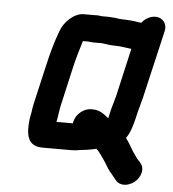

<svg xmlns="http://www.w3.org/2000/svg" viewBox="-54 -722 785 872"><g transform="rotate(5 338.5 -285.5)"><path d="M226 -232 266 -408C276 -452 287 -488 299 -527C299 -529 300 -531 301 -533H320C323 -534 325 -534 326 -533C335 -532 343 -531 351 -531H387C407 -529 422 -525 444 -525C472 -525 497 -520 523 -517L473 -298C468 -277 459 -251 455 -234L446 -194C440 -199 433 -204 424 -211C408 -222 391 -228 374 -228H365C332 -228 298 -200 290 -167C289 -164 288 -160 288 -157H213C219 -182 220 -205 226 -232ZM570 -204 577 -234C581 -252 590 -279 595 -301L667 -611C675 -644 652 -672 620 -672C595 -672 571 -657 558 -639C555 -640 551 -640 548 -640C525 -644 497 -647 472 -647C454 -647 440 -652 420 -652C412 -653 404 -653 396 -653H376C367 -655 357 -656 345 -655H294C251 -655 205 -612 190 -567C171 -516 157 -466 144 -408L103 -230C100 -218 99 -206 97 -194L91 -162C83 -95 87 -35 160 -35H292C303 -35 315 -36 324 -38C352 -41 380 -45 404 -51H405C421 -36 430 -20 443 -2C455 15 461 29 474 46C487 60 497 75 509 88C545 121 614 85 620 32C622 10 613 -1 601 -14C592 -21 586 -33 578 -44C574 -49 571 -53 569 -57C559 -75 546 -96 534 -112C551 -134 562 -170 570 -204Z"/></g></svg>

Font: Electronic
Style: TiIt
Weight: 900
Version: Version 1.011